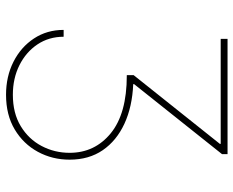

<svg xmlns="http://www.w3.org/2000/svg" viewBox="-89 -678 777 639"><g transform="rotate(90 299.5 -358.5)"><path d="M79.5 -181.8H102.3Q102.3 -132.8 127.8 -94.6Q153.4 -56.5 197.1 -34.6Q240.8 -12.8 295.5 -12.8Q356.9 -12.8 400 -39.1Q443.2 -65.3 465.9 -108.5Q488.6 -151.6 488.6 -201.7Q488.6 -285.5 423.3 -338.8Q358 -392 231.5 -392H230.1V-414.8L458.8 -701.7V-704.5H109.4V-727.3H492.9V-708.8L259.9 -416.2V-413.4Q335.2 -410.2 391.7 -384.1Q448.2 -358 479.8 -312Q511.4 -266 511.4 -201.7Q511.4 -144.2 485.3 -96.1Q459.2 -47.9 410.9 -19Q362.6 9.9 295.5 9.9Q234.4 9.9 185.4 -14.9Q136.4 -39.8 108 -83.1Q79.5 -126.4 79.5 -181.8Z"/></g></svg>

Font: Inter UI Thin
Style: Regular
Weight: 100
Designer: Rasmus Andersson
Foundry: rsms
Version: 3.2;8d6f07862